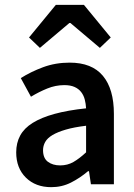

<svg xmlns="http://www.w3.org/2000/svg" viewBox="-20 -762 556 794"><path d="M192 12Q127 12 87 -27.5Q47 -67 47 -132Q47 -171 63.5 -201.5Q80 -232 115.5 -254Q151 -276 205.5 -291Q260 -306 336 -314Q335 -333 330.5 -350.5Q326 -368 315.5 -381.5Q305 -395 288 -402.5Q271 -410 246 -410Q210 -410 175.5 -396Q141 -382 108 -362L66 -439Q107 -465 158 -484Q209 -503 268 -503Q360 -503 405.5 -448.5Q451 -394 451 -291V0H356L348 -54H344Q311 -26 273.5 -7Q236 12 192 12ZM229 -78Q259 -78 283.5 -92Q308 -106 336 -132V-242Q286 -236 252 -226Q218 -216 197 -203.5Q176 -191 167 -175Q158 -159 158 -141Q158 -108 178 -93Q198 -78 229 -78ZM100 -607 211 -742H327L438 -607L393 -564L271 -667H267L145 -564Z"/></svg>

Font: TT Toshiba Sans Medium
Style: Regular
Weight: 500
Designer: Paul D. Hunt
Foundry: Toshiba Corporation
Version: Version 2.020;PS 2.000;hotconv 1.0.86;makeotf.lib2.5.63406